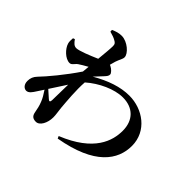

<svg xmlns="http://www.w3.org/2000/svg" viewBox="-192 -1070 1383 1383"><g transform="rotate(45 500.0 -378.0)"><path d="M246 -449C261 -459 287 -475 313 -489L308 -436C239 -333 148 -224 102 -177C82 -156 73 -134 73 -105C73 -69 95 -49 117 -49C142 -50 157 -74 175 -102L205 -148C224 -120 241 -91 249 -69C261 -40 266 -14 271 13C276 42 288 60 324 60C362 60 391 6 391 -52C391 -80 386 -100 382 -140C377 -201 367 -307 373 -390C450 -458 558 -508 644 -508C748 -508 813 -444 813 -337C813 -236 771 -88 513 16L521 34C842 -22 937 -165 937 -307C937 -458 804 -550 668 -550C577 -550 485 -518 384 -460L439 -519C454 -535 463 -546 462 -560C462 -572 441 -594 420 -604L411 -608L423 -651C434 -684 448 -702 448 -721C448 -758 383 -816 324 -816C295 -816 271 -808 244 -796L245 -779C272 -772 294 -764 307 -756C325 -746 332 -740 332 -718C332 -693 327 -641 321 -579C262 -553 183 -521 155 -521C133 -521 119 -536 102 -560L88 -555C87 -538 85 -519 90 -503C102 -462 152 -411 196 -411C218 -411 225 -434 246 -449ZM300 -294 297 -132C296 -113 288 -110 275 -122L220 -171Z"/></g></svg>

Font: Noto Serif CJK KR
Style: Bold
Weight: 700
Designer: Ryoko NISHIZUKA 西塚涼子 (kana & ideographs); Frank Grießhammer (Latin, Greek & Cyrillic); Wenlong ZHANG 张文龙 (bopomofo); San
Foundry: Adobe
Version: Version 2.001;hotconv 1.1.0;makeotfexe 2.6.0